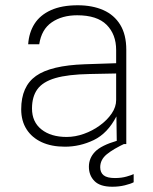

<svg xmlns="http://www.w3.org/2000/svg" viewBox="-20 -547 580 729"><path d="M226.5 10Q175.5 10 138.2 -7.2Q101 -24.5 80.8 -56.2Q60.5 -88 60.5 -132Q60.5 -219 116.8 -258.8Q173 -298.5 301.5 -303L421 -307V-357Q421 -416.5 384.8 -452.8Q348.5 -489 273 -489Q215.5 -489 176.5 -462.2Q137.5 -435.5 129 -379H87Q90 -423.5 111.2 -456.8Q132.5 -490 173.5 -508.5Q214.5 -527 275 -527Q330.5 -527 372 -508.8Q413.5 -490.5 436.5 -453Q459.5 -415.5 459.5 -358V0H423.5L422 -105Q388.5 -40.5 336 -15.2Q283.5 10 226.5 10ZM233 -27Q265.5 -27 298.5 -38.8Q331.5 -50.5 359.2 -70.8Q387 -91 404 -116Q421 -141 421 -167V-268L320.5 -266Q238 -264.5 190.2 -250.5Q142.5 -236.5 122 -208.2Q101.5 -180 101.5 -135Q101.5 -84 137.5 -55.5Q173.5 -27 233 -27ZM406.5 162Q360 162 338.8 140.5Q317.5 119 317.5 86Q317.5 53.5 340.8 29.2Q364 5 425.5 -13L458.5 -4Q410 18.5 385.2 39Q360.5 59.5 360.5 88Q360.5 108 373.5 118.5Q386.5 129 416.5 129Q441.5 129 461.2 123.2Q481 117.5 487.5 114V145Q476.5 151 454.2 156.5Q432 162 406.5 162Z"/></svg>

Font: Public Sans Thin Thin
Style: Regular
Weight: 250
Version: Version 2.001